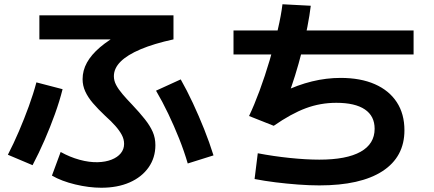

<svg xmlns="http://www.w3.org/2000/svg" viewBox="-20 -825 2040 902"><path d="M456 57Q398 57 333.5 41.5Q269 26 224 0L265 -111Q308 -87 353.5 -74.5Q399 -62 439 -63Q476 -64 504 -75Q532 -86 547.5 -105Q563 -124 563 -149Q563 -171 552 -191.5Q541 -212 521.5 -234Q502 -256 475 -280Q440 -313 416.5 -340.5Q393 -368 380.5 -395.5Q368 -423 368 -453Q368 -494 388.5 -531Q409 -568 450 -603Q491 -638 554 -672L575 -640H165V-753H795V-640Q703 -620 640.5 -593.5Q578 -567 546.5 -535.5Q515 -504 515 -467Q515 -446 525.5 -426Q536 -406 555 -383.5Q574 -361 601 -333Q636 -296 660.5 -265Q685 -234 697.5 -205.5Q710 -177 710 -143Q710 -84 678 -38.5Q646 7 589 32Q532 57 456 57ZM17 -98Q44 -150 69 -208.5Q94 -267 115.5 -326Q137 -385 151 -438L274 -406Q260 -350 238 -289Q216 -228 189.5 -167Q163 -106 133 -49ZM862 -57Q845 -115 821.5 -174Q798 -233 770.5 -290.5Q743 -348 713 -399L829 -452Q858 -401 886 -341Q914 -281 939 -218.5Q964 -156 983 -95Z M1480 46Q1434 46 1380.5 42Q1327 38 1274.5 31.5Q1222 25 1176 16L1191 -105Q1264 -91 1341 -83Q1418 -75 1480 -75Q1608 -75 1674 -112Q1740 -149 1740 -220Q1740 -280 1694 -311Q1648 -342 1560 -342Q1485 -342 1416.5 -316.5Q1348 -291 1266 -234L1150 -280Q1174 -330 1199.5 -399Q1225 -468 1247 -542.5Q1269 -617 1285 -685.5Q1301 -754 1307 -805L1440 -798Q1435 -755 1424 -698.5Q1413 -642 1398 -583Q1383 -524 1366 -469.5Q1349 -415 1333 -374L1310 -393Q1378 -426 1445.5 -442.5Q1513 -459 1580 -459Q1674 -459 1741 -429.5Q1808 -400 1844 -345Q1880 -290 1880 -213Q1880 -88 1777 -21Q1674 46 1480 46ZM1077 -569V-682H1923V-569Z"/></svg>

Font: M PLUS 1
Style: Bold
Weight: 700
Designer: Coji Morishita
Foundry: UNDERFOREST DESIGN
Version: Version 1.001